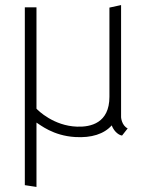

<svg xmlns="http://www.w3.org/2000/svg" viewBox="-20 -530 559 758"><path d="M78 -501V201L124 208V-46C138 -38 189 6 277 11C341 15 391 -1 421 -35C432 -6 454 5 462 5L484 -23C460 -35 458 -67 458 -67V-510L412 -500V-148C412 -44 338 -28 284 -30C192 -33 130 -94 124 -101V-501Z"/></svg>

Font: Advent Pro
Style: Light
Weight: 300
Designer: Andreas Kalpakidis
Foundry: Andreas Kalpakidis
Version: Version 2.002 2007